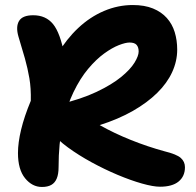

<svg xmlns="http://www.w3.org/2000/svg" viewBox="-20 -730 779 763"><path d="M146.6 13Q108 13 79.7 -21.6Q51.4 -56.2 51.4 -122Q51.4 -162.8 63.9 -214.9Q76.4 -267 102.4 -329.4Q103.6 -379 96.8 -418.8Q90 -458.6 78.9 -498.1Q67.8 -537.6 53.4 -584.4Q42 -623.6 55.6 -646.5Q69.2 -669.4 112 -669.4Q162 -669.4 190.7 -634.5Q219.4 -599.6 236 -511.6L207.2 -513Q243.8 -574.6 290.8 -618.7Q337.8 -662.8 393.3 -686.4Q448.8 -710 507.8 -710Q554.6 -710 588 -696.3Q621.4 -682.6 642.9 -658.6Q664.4 -634.6 674.3 -602.3Q684.2 -570 684.2 -532.8Q684.2 -487 664.1 -443.2Q644 -399.4 604.4 -360.5Q564.8 -321.6 507.8 -289.1Q450.8 -256.6 376.2 -232.8Q434 -200.2 500.5 -173.6Q567 -147 633.8 -128.8Q682 -117 698.5 -102.3Q715 -87.6 715 -65.4Q715 -29.4 689.8 -8.7Q664.6 12 615.8 12Q589 12 544.3 -0.6Q499.6 -13.2 447.3 -35.2Q395 -57.2 343.5 -85.3Q292 -113.4 249.6 -144.4Q207.2 -175.4 183.2 -206.4Q172.2 -222.4 172.3 -245.9Q172.4 -269.4 183.2 -289.6Q194 -309.8 213.4 -314.6Q302.4 -335.8 363.3 -364.7Q424.2 -393.6 461.2 -423.9Q498.2 -454.2 514.6 -481.1Q531 -508 531 -525.4Q531 -542.2 522.8 -551.6Q514.6 -561 494.8 -561Q479 -561 452.4 -550.7Q425.8 -540.4 393.9 -517.3Q362 -494.2 330.2 -456.3Q298.4 -418.4 271.9 -363.5Q245.4 -308.6 229.1 -234.8Q212.8 -161 212.8 -65.6Q212.8 -38.4 205.6 -20.9Q198.4 -3.4 183.9 4.8Q169.4 13 146.6 13Z"/></svg>

Font: Shantell Sans Light
Style: Regular
Weight: 300
Designer: Stephen Nixon, Anya Danilova, Shantell Martin
Foundry: Arrow Type
Version: Version 1.011;[c5ecc13dd]